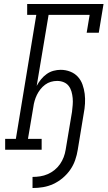

<svg xmlns="http://www.w3.org/2000/svg" viewBox="-20 -755 542 968"><path d="M144 193V137Q163 137 182.5 134Q202 131 220.5 123Q239 115 255 102Q271 89 282.5 72.5Q294 56 301 37.5Q308 19 311 0L343 -191Q345 -208 346.5 -225.5Q348 -243 346.5 -260Q345 -277 340.5 -293Q336 -309 326.5 -321.5Q317 -334 301.5 -340.5Q286 -347 268 -347Q252 -347 236.5 -342.5Q221 -338 207.5 -328Q194 -318 183.5 -304.5Q173 -291 166 -276.5Q159 -262 154.5 -246.5Q150 -231 148 -215L121 -55H190V0H6V-55H60L163 -680H117V-735H502L478 -590H417L432 -680H225L165 -322Q174 -339 186.5 -354.5Q199 -370 215 -381.5Q231 -393 249.5 -398Q268 -403 286 -403Q311 -403 334 -394Q357 -385 372.5 -368Q388 -351 396 -328.5Q404 -306 407 -282Q410 -258 408.5 -232.5Q407 -207 402 -182L372 0Q368 26 359 52Q350 78 334 101Q318 124 296 142.5Q274 161 249 172.5Q224 184 197.5 188.5Q171 193 144 193Z"/></svg>

Font: Iosevka Slab Light Oblique
Style: Regular
Weight: 300
Italic angle: -9°
Monospace: yes
Designer: Belleve Invis
Foundry: Belleve Invis
Version: Version 11.1.1; ttfautohint (v1.8.3)